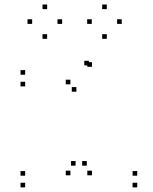

<svg xmlns="http://www.w3.org/2000/svg" viewBox="-20 -800 660 830"><path d="M573.2 10V-10H553.2V10ZM573.2 -40.5V-60.5H553.2V-40.5ZM355.2 -83.8V-103.8H335.2V-83.8ZM377.5 -42.2V-62.2H357.5V-42.2ZM377.5 -511.2V-531.2H357.5V-511.2ZM364.3 -517.2V-537.2H344.3V-517.2ZM88.8 -477V-497H68.8V-477ZM88.8 -426.5V-446.5H68.8V-426.5ZM310.3 -403.5V-423.5H290.3V-403.5ZM284.3 -435.5V-455.5H264.3V-435.5ZM284.3 -42.2V-62.2H264.3V-42.2ZM306.7 -83.8V-103.8H286.7V-83.8ZM88.7 -40.5V-60.5H68.7V-40.5ZM88.7 10V-10H68.7V10ZM248.5 -696.7V-716.7H228.5V-696.7ZM183.8 -760.5V-780.5H163.8V-760.5ZM119 -696.7V-716.7H99V-696.7ZM183.8 -632.2V-652.2H163.8V-632.2ZM506.3 -696.7V-716.7H486.3V-696.7ZM441.7 -760.5V-780.5H421.7V-760.5ZM376.8 -696.7V-716.7H356.8V-696.7ZM441.7 -632.2V-652.2H421.7V-632.2Z"/></svg>

Font: Monaspace Xenon Dots Var
Style: Regular
Weight: 400
Designer: Riley Cran and the Lettermatic Team
Version: Version 1.100 (Monaspace Xenon Dots)